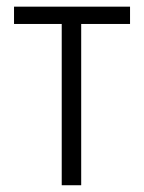

<svg xmlns="http://www.w3.org/2000/svg" viewBox="-20 -548 427 568"><path d="M364.7 -477.1H220.2V0H162.6V-477.1H21.5V-528.3H364.7Z"/></svg>

Font: RobotoCondensed-Light
Style: Light
Weight: 300
Designer: Google
Version: Version 1.200311; 2013